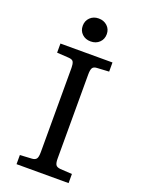

<svg xmlns="http://www.w3.org/2000/svg" viewBox="-166 -974 773 1047"><g transform="rotate(20 220.0 -450.0)"><path d="M69 0V-53L138 -57Q155 -58 163 -67.5Q171 -77 171 -108V-596Q171 -617 165.5 -629.5Q160 -642 135 -643L69 -647V-700H371V-647L301 -643Q282 -642 275.5 -631Q269 -620 269 -592V-104Q269 -82 275 -70.5Q281 -59 303 -57L371 -53V0ZM219 -767Q189 -767 169.5 -785.5Q150 -804 150 -833Q150 -862 169.5 -881Q189 -900 219 -900Q249 -900 269 -881.5Q289 -863 289 -834Q289 -805 269.5 -786Q250 -767 219 -767Z"/></g></svg>

Font: Literata Variable Black
Style: Regular
Weight: 900
Designer: Latin by Veronika Burian and Jose Scaglione. Greek by Irene Vlachou. Cyrillic by Vera Evstafieva.
Foundry: TypeTogether
Version: Version 3.021